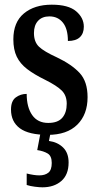

<svg xmlns="http://www.w3.org/2000/svg" viewBox="-20 -566 421 820"><path d="M184 10Q103 10 65 -18Q27 -46 27 -98Q27 -135 47.5 -150Q68 -165 94 -165Q94 -108 117.5 -74.5Q141 -41 186 -41Q227 -41 246 -63Q265 -85 265 -123Q265 -158 244 -179Q223 -200 173 -225Q126 -248 96 -271Q66 -294 51.5 -324Q37 -354 37 -398Q37 -471 82 -508.5Q127 -546 201 -546Q272 -546 305 -518Q338 -490 338 -452Q338 -423 321 -407Q304 -391 270 -391Q270 -443 248.5 -469.5Q227 -496 191 -496Q160 -496 142.5 -477Q125 -458 125 -425Q125 -387 146.5 -366.5Q168 -346 223 -321Q286 -291 320 -254.5Q354 -218 354 -151Q354 -77 310 -33.5Q266 10 184 10ZM161 234Q149 234 129 231.5Q109 229 94 224V175Q126 183 148 183Q172 183 186.5 171.5Q201 160 201 130Q201 100 183.5 89.5Q166 79 139 75L155 -9H198L189 36Q226 41 249.5 64Q273 87 273 128Q273 180 242 207Q211 234 161 234Z"/></svg>

Font: Noto Serif Bengali ExtraCondensed SemiBold
Style: Regular
Weight: 600
Width: 2
Designer: Juan Bruce, Universal Thirst, Indian Type Foundry and the Monotype Design Team.
Foundry: Monotype Imaging Inc.
Version: Version 2.003; ttfautohint (v1.8.4.7-5d5b)